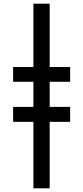

<svg xmlns="http://www.w3.org/2000/svg" viewBox="-20 -784 451 1040"><path d="M161 236H249V-124H360V-205H249V-341H360V-421H249V-764H161V-421H51V-341H161V-205H51V-124H161Z"/></svg>

Font: Noto Sans UI Condensed Medium
Style: Italic
Weight: 500
Width: 3
Italic angle: -12°
Designer: Monotype Design Team
Foundry: Monotype Imaging Inc.
Version: Version 1.901